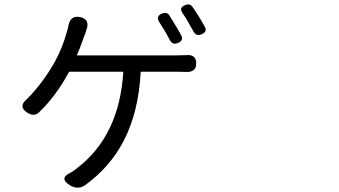

<svg xmlns="http://www.w3.org/2000/svg" viewBox="-20 -814 1540 872"><path d="M295.9 26.4 289.1 21.5Q271.5 8.8 272.5 -3.4Q273.4 -15.6 293.5 -25.9Q313.5 -36.1 328.1 -48.8Q522.5 -196.3 540 -488.3H293.9Q236.3 -379.9 157.2 -303.7Q135.7 -283.2 106.4 -300.8Q59.6 -329.1 102.5 -364.3Q173.8 -435.5 229.5 -534.2Q263.7 -596.7 283.2 -668Q284.2 -670.9 286.1 -677.7Q289.1 -688.5 290 -693.4Q297.9 -746.1 344.2 -736.3Q390.6 -726.6 372.1 -676.8Q369.1 -668 366.2 -659.2Q365.2 -656.2 362.3 -649.4Q342.8 -593.8 329.1 -562.5H554.7H781.2Q808.6 -562.5 825.2 -563.5Q871.1 -568.4 871.1 -525.4Q871.1 -485.4 825.2 -487.3Q808.6 -488.3 781.2 -488.3H619.1Q609.4 -304.7 542 -174.8Q480.5 -55.7 366.2 27.3Q332 49.8 295.9 26.4ZM752 -630.9Q742.2 -650.4 727.5 -674.8Q712.9 -699.2 702.1 -715.8Q687.5 -740.2 714.8 -752Q738.3 -761.7 749 -744.1Q787.1 -683.6 802.7 -654.3Q815.4 -630.9 789.1 -619.1Q763.7 -608.4 752 -630.9ZM859.4 -669.9Q846.7 -693.4 834 -714.8Q824.2 -732.4 809.6 -753.9Q791 -779.3 821.3 -791Q842.8 -799.8 854.5 -782.2Q882.8 -742.2 910.2 -692.4Q922.9 -669.9 895.5 -658.2Q871.1 -648.4 859.4 -669.9Z"/></svg>

Font: Bpmf GenSen Rounded R
Style: R
Weight: 400
Foundry: But Ko
Version: Version 1.320